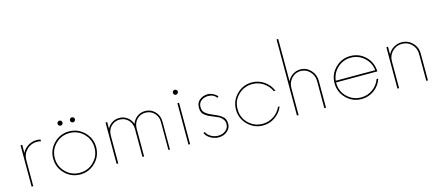

<svg xmlns="http://www.w3.org/2000/svg" viewBox="-60 -1576 5120 2242"><g transform="rotate(-15 2500.5 -455.0)"><path d="M305 -510Q322.5 -510 352.5 -505V-482.5Q330 -490 305 -490Q232.5 -490 181.2 -439.4Q130 -388.8 130 -316.2V0H110V-500H130V-401.2Q153.8 -450 201.2 -480Q248.8 -510 305 -510Z M643.8 -608.8Q635 -600 622.5 -600Q610 -600 601.2 -608.8Q592.5 -617.5 592.5 -630Q592.5 -642.5 601.2 -651.2Q610 -660 622.5 -660Q635 -660 643.8 -651.2Q652.5 -642.5 652.5 -630Q652.5 -617.5 643.8 -608.8ZM793.8 -608.8Q785 -600 772.5 -600Q760 -600 751.2 -608.8Q742.5 -617.5 742.5 -630Q742.5 -642.5 751.2 -651.2Q760 -660 772.5 -660Q785 -660 793.8 -651.2Q802.5 -642.5 802.5 -630Q802.5 -617.5 793.8 -608.8ZM881.2 -66.2Q805 10 697.5 10Q590 10 513.8 -66.2Q437.5 -142.5 437.5 -250Q437.5 -357.5 513.8 -433.8Q590 -510 697.5 -510Q805 -510 881.2 -433.8Q957.5 -357.5 957.5 -250Q957.5 -142.5 881.2 -66.2ZM527.5 -80Q597.5 -10 697.5 -10Q797.5 -10 867.5 -80Q937.5 -150 937.5 -250Q937.5 -350 867.5 -420Q797.5 -490 697.5 -490Q597.5 -490 527.5 -420Q457.5 -350 457.5 -250Q457.5 -150 527.5 -80Z M1617.5 -510Q1686.2 -510 1734.4 -460.6Q1782.5 -411.2 1782.5 -336.2V0H1763.8V-336.2Q1763.8 -403.8 1721.2 -446.9Q1678.8 -490 1616.2 -490Q1553.8 -490 1511.9 -446.9Q1470 -403.8 1470 -336.2V0H1450V-336.2Q1450 -403.8 1408.1 -446.9Q1366.2 -490 1303.8 -490Q1241.2 -490 1199.4 -446.9Q1157.5 -403.8 1157.5 -336.2V0H1137.5V-500H1157.5V-418.8Q1178.8 -461.2 1218.1 -485.6Q1257.5 -510 1305 -510Q1358.8 -510 1400.6 -478.8Q1442.5 -447.5 1460 -396.2Q1477.5 -447.5 1520.6 -478.8Q1563.8 -510 1617.5 -510Z M2037.5 -608.8Q2028.8 -600 2016.2 -600Q2003.8 -600 1995 -608.8Q1986.2 -617.5 1986.2 -630Q1986.2 -642.5 1995 -651.2Q2003.8 -660 2016.2 -660Q2028.8 -660 2037.5 -651.2Q2046.2 -642.5 2046.2 -630Q2046.2 -617.5 2037.5 -608.8ZM2006.2 0V-500H2026.2V0Z M2371.2 10Q2317.5 10 2271.2 -18.1Q2225 -46.2 2210 -86.2L2228.8 -92.5Q2241.2 -58.8 2282.5 -34.4Q2323.8 -10 2371.2 -10Q2423.8 -10 2460.6 -40Q2497.5 -70 2497.5 -120Q2497.5 -152.5 2477.5 -177.5Q2457.5 -202.5 2435.6 -213.8Q2413.8 -225 2372.5 -241.2Q2340 -253.8 2321.2 -263.1Q2302.5 -272.5 2279.4 -288.8Q2256.2 -305 2245.6 -328.1Q2235 -351.2 2235 -382.5Q2235 -446.2 2277.5 -478.1Q2320 -510 2371.2 -510Q2407.5 -510 2440 -493.1Q2472.5 -476.2 2490 -452.5L2473.8 -440Q2440 -488.8 2372.5 -488.8Q2326.2 -488.8 2290.6 -462.5Q2255 -436.2 2255 -385Q2255 -358.8 2264.4 -339.4Q2273.8 -320 2295 -305Q2316.2 -290 2331.9 -282.5Q2347.5 -275 2378.8 -261.2Q2413.8 -246.2 2431.2 -237.5Q2448.8 -228.8 2472.5 -211.2Q2496.2 -193.8 2506.9 -170Q2517.5 -146.2 2517.5 -115Q2517.5 -62.5 2475 -26.2Q2432.5 10 2371.2 10Z M2907.5 10Q2800 10 2723.8 -66.2Q2647.5 -142.5 2647.5 -250Q2647.5 -357.5 2723.8 -433.8Q2800 -510 2907.5 -510Q2987.5 -510 3053.8 -464.4Q3120 -418.8 3150 -345H3130Q3101.2 -410 3040.6 -450Q2980 -490 2907.5 -490Q2807.5 -490 2736.9 -420.6Q2666.2 -351.2 2667.5 -250Q2666.2 -148.8 2736.9 -79.4Q2807.5 -10 2907.5 -10Q2980 -10 3040.6 -50Q3101.2 -90 3130 -155H3150Q3120 -81.2 3053.8 -35.6Q2987.5 10 2907.5 10Z M3493.8 -510Q3566.2 -510 3617.5 -456.2Q3668.8 -402.5 3668.8 -326.2V0H3648.8V-326.2Q3648.8 -395 3603.1 -443.1Q3557.5 -491.2 3492.5 -491.2Q3428.8 -491.2 3383.1 -443.1Q3337.5 -395 3337.5 -326.2V0H3317.5V-920H3337.5V-408.8Q3360 -455 3401.2 -482.5Q3442.5 -510 3493.8 -510Z M4357.5 -255H3858.8V-245Q3860 -146.2 3930 -78.1Q4000 -10 4098.8 -10Q4176.2 -10 4238.8 -55Q4301.2 -100 4326.2 -171.2H4346.2Q4321.2 -91.2 4252.5 -40.6Q4183.8 10 4098.8 10Q3991.2 10 3915 -66.2Q3838.8 -142.5 3838.8 -250Q3838.8 -357.5 3915 -433.8Q3991.2 -510 4098.8 -510Q4202.5 -510 4276.9 -439.4Q4351.2 -368.8 4357.5 -262.5ZM3860 -275H4337.5Q4327.5 -366.2 4259.4 -428.1Q4191.2 -490 4098.8 -490Q4006.2 -490 3938.8 -428.8Q3871.2 -367.5 3860 -275Z M4717.5 -510Q4793.8 -510 4847.5 -456.2Q4901.2 -402.5 4901.2 -326.2V0H4881.2V-326.2Q4881.2 -395 4833.8 -443.1Q4786.2 -491.2 4717.5 -491.2Q4648.8 -491.2 4600.6 -443.1Q4552.5 -395 4552.5 -326.2V0H4532.5V-500H4552.5V-407.5Q4575 -453.8 4619.4 -481.9Q4663.8 -510 4717.5 -510Z"/></g></svg>

Font: Now Thin
Style: Regular
Weight: 250
Designer: Alfredo Marco Pradil
Foundry: Alfredo Marco Pradil
Version: Version 1.002;PS 001.002;hotconv 1.0.88;makeotf.lib2.5.64775